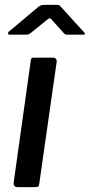

<svg xmlns="http://www.w3.org/2000/svg" viewBox="-20 -766 368 786"><path d="M141 -16Q140 -5 136.5 -2.5Q133 0 121 0H53Q43 0 39 -5Q35 -10 36 -19L106 -518Q107 -526 109.5 -528Q112 -530 118 -530H198Q205 -530 209 -525Q213 -520 212 -513ZM238 -634 193 -684Q186 -692 183 -691.5Q180 -691 170 -683L106 -631Q99 -626 95.5 -625Q92 -624 85 -624H21Q14 -624 13 -628.5Q12 -633 18 -638L136 -737Q143 -743 149 -744.5Q155 -746 164 -746H214Q222 -746 226 -741.5Q230 -737 233 -734L323 -635Q329 -628 328 -626Q327 -624 319 -624H255Q249 -624 245.5 -626.5Q242 -629 238 -634Z"/></svg>

Font: Libre Franklin Medium
Style: Italic
Weight: 500
Italic angle: -8°
Designer: Pablo Impallari, Rodrigo Fuenzalida, Nhung Nguyen
Foundry: Impallari Type
Version: Version 3.000